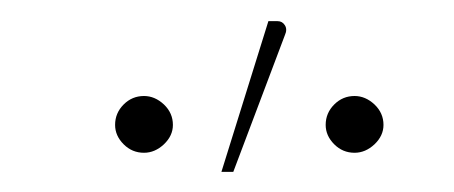

<svg xmlns="http://www.w3.org/2000/svg" viewBox="-20 -746 440 186"><path d="M194.5 -579.5 240 -725.5H249Q253.5 -725.5 256 -721.5Q258.5 -717.5 256 -712L206 -579.5ZM351.5 -625Q351.5 -614.5 342.8 -606.2Q334 -598 323.5 -598Q312 -598 303.8 -606.2Q295.5 -614.5 295.5 -625Q295.5 -636.5 303.8 -644.8Q312 -653 323.5 -653Q334 -653 342.8 -644.8Q351.5 -636.5 351.5 -625ZM147.5 -625Q147.5 -614.5 138.8 -606.2Q130 -598 119.5 -598Q108 -598 99.8 -606.2Q91.5 -614.5 91.5 -625Q91.5 -636.5 99.8 -644.8Q108 -653 119.5 -653Q130 -653 138.8 -644.8Q147.5 -636.5 147.5 -625Z"/></svg>

Font: Lato 2
Style: Regular
Weight: 100
Designer: Lukasz Dziedzic with Adam Twardoch and Botio Nikoltchev
Foundry: tyPoland Lukasz Dziedzic
Version: Version 2.015; 2015-08-06; http://www.latofonts.com/